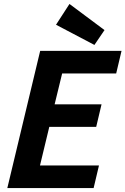

<svg xmlns="http://www.w3.org/2000/svg" viewBox="-20 -950 634 970"><path d="M17 0 183 -693H594L567 -579H294L256 -423H493L466 -309H229L182 -114H480L453 0ZM457 -723 263 -825 331 -930 508 -798Z"/></svg>

Font: Ubuntu Sans Mono
Style: Italic
Weight: 400
Italic angle: -13.5°
Monospace: yes
Designer: Dalton Maag Ltd
Foundry: Dalton Maag Ltd
Version: Version 1.006